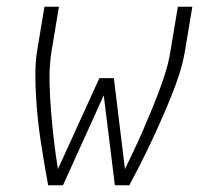

<svg xmlns="http://www.w3.org/2000/svg" viewBox="-20 -550 640 570"><path d="M123 0Q117 -32 111.5 -64.5Q106 -97 101 -130Q96 -163 92.5 -196Q89 -229 87 -262.5Q85 -296 85 -330Q85 -364 90 -398L112 -530H155L133 -398Q126 -353 127 -308.5Q128 -264 131.5 -220.5Q135 -177 140 -134Q145 -91 152 -48L275 -318H318L351 -48Q365 -77 378.5 -105.5Q392 -134 404.5 -163Q417 -192 429 -221Q441 -250 452 -279Q463 -308 472 -337.5Q481 -367 486 -398L508 -530H551L529 -398Q523 -363 512 -329Q501 -295 487.5 -262Q474 -229 459.5 -196Q445 -163 429.5 -130Q414 -97 397.5 -64.5Q381 -32 364 0H321L288 -267L167 0Z"/></svg>

Font: Iosevka Curly XLtExObl
Style: Regular
Weight: 200
Width: 7
Italic angle: -9°
Monospace: yes
Designer: Belleve Invis
Foundry: Belleve Invis
Version: Version 11.0.1; ttfautohint (v1.8.3)